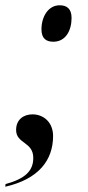

<svg xmlns="http://www.w3.org/2000/svg" viewBox="-28 -561 334 727"><path d="M174 -403C221 -403 243 -446 243 -493C243 -528 225 -541 198 -541C154 -541 129 -497 129 -450C129 -416 146 -403 174 -403ZM-7 136 -8 146C119 117 173 45 173 -46C173 -98 137 -128 95 -128C61 -128 33 -108 33 -69C33 -16 98 -25 98 37C98 87 66 116 -7 136Z"/></svg>

Font: Noto Serif Display
Style: Italic
Weight: 400
Italic angle: -12°
Designer: Monotype Design Team
Foundry: Monotype Imaging Inc.
Version: Version 2.009